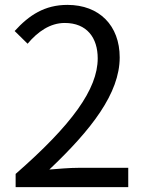

<svg xmlns="http://www.w3.org/2000/svg" viewBox="-20 -766 595 786"><path d="M44 0H505V-79H302C265 -79 220 -75 182 -72C354 -235 470 -384 470 -531C470 -661 387 -746 256 -746C163 -746 99 -704 40 -639L93 -587C134 -636 185 -672 245 -672C336 -672 380 -611 380 -527C380 -401 274 -255 44 -54Z"/></svg>

Font: Noto Sans CJK SC
Style: Regular
Weight: 400
Designer: Ryoko NISHIZUKA 西塚涼子 (kana, bopomofo & ideographs); Paul D. Hunt (Latin, Greek & Cyrillic); Sandoll Communications 산돌커뮤니
Foundry: Adobe
Version: Version 2.004;hotconv 1.0.118;makeotfexe 2.5.65603